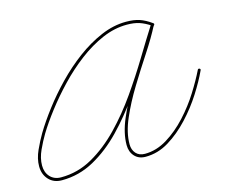

<svg xmlns="http://www.w3.org/2000/svg" viewBox="-82 -632 885 755"><g transform="rotate(-15 361.0 -254.5)"><path d="M583 -481Q559 -497 538 -504Q517 -511 487 -511Q437 -511 387 -489.5Q337 -468 289.5 -432Q242 -396 200 -352Q158 -308 123.5 -263Q89 -218 66 -180Q51 -155 36.5 -123.5Q22 -92 22 -62Q22 -34 38.5 -16Q55 2 83 2Q151 2 211 -32Q271 -66 324 -121Q377 -176 422.5 -241Q468 -306 507 -370.5Q546 -435 579 -487Q582 -492 587 -489Q592 -486 589 -481Q566 -436 530.5 -382Q495 -328 459.5 -270Q424 -212 400 -156.5Q376 -101 376 -54Q376 -31 389 -16.5Q402 -2 425 -2Q472 -2 516 -29Q560 -56 598 -97.5Q636 -139 664.5 -184.5Q693 -230 711 -267Q713 -272 719 -270Q724 -267 721 -262Q703 -223 673.5 -176.5Q644 -130 604.5 -87.5Q565 -45 520 -17.5Q475 10 425 10Q397 10 380.5 -8Q364 -26 364 -54Q364 -102 388 -158.5Q412 -215 447.5 -273Q483 -331 519 -386Q555 -441 579 -486Q582 -491 587 -488Q592 -485 589 -480Q555 -427 515.5 -362Q476 -297 429.5 -231Q383 -165 329.5 -109.5Q276 -54 214.5 -20Q153 14 83 14Q50 14 30 -7.5Q10 -29 10 -62Q10 -93 25 -126Q40 -159 56 -186Q80 -226 115 -272Q150 -318 193 -362.5Q236 -407 284.5 -443Q333 -479 384.5 -501Q436 -523 487 -523Q519 -523 541.5 -515.5Q564 -508 589 -490Q594 -487 591 -482Q587 -477 583 -481Z"/></g></svg>

Font: FRB American Cursive Guidelines Thin
Style: Italic
Weight: 100
Italic angle: -25°
Version: Version 2.0;Modular Font Editor K font №1